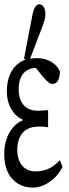

<svg xmlns="http://www.w3.org/2000/svg" viewBox="-22 -809 322 893"><path d="M129.4 63.5Q91.8 63.5 61.8 45.4Q31.7 27.3 14.6 -7.6Q-2.4 -42.5 -2.4 -92.3Q-2.4 -140.6 14.2 -177.5Q30.8 -214.4 59.6 -235.8Q88.4 -257.3 125 -257.3V-242.7Q88.4 -245.1 63 -264.2Q37.6 -283.2 23.7 -314.5Q9.8 -345.7 9.8 -384.3Q9.8 -428.2 24.4 -462.9Q39.1 -497.6 69.6 -518.1Q100.1 -538.6 148.9 -538.6Q174.8 -538.6 195.8 -531Q216.8 -523.4 232.7 -509.5Q248.5 -495.6 256.8 -476.6Q256.8 -454.1 248.5 -436.3Q240.2 -418.5 223.1 -418.5Q214.8 -418.5 208.3 -422.6Q201.7 -426.8 192.9 -435.5Q184.1 -444.3 171.9 -459L134.8 -505.9H185.1L191.9 -484.9Q180.2 -489.7 170.4 -491.5Q160.6 -493.2 148.9 -493.2Q122.1 -493.2 103.5 -481.9Q85 -470.7 75 -448.7Q64.9 -426.8 64.9 -394Q64.9 -363.3 75 -340.8Q85 -318.4 104.5 -306.2Q124 -293.9 154.3 -293.9Q164.1 -293.9 175 -294.9Q186 -295.9 201.7 -296.9V-217.3Q184.1 -219.7 175.8 -220Q167.5 -220.2 160.6 -220.2Q130.9 -220.2 110.8 -211.4Q90.8 -202.6 79.6 -186.8Q68.4 -170.9 63.2 -152.1Q58.1 -133.3 58.1 -113.3Q58.1 -83.5 67.9 -60.5Q77.6 -37.6 96.4 -24.7Q115.2 -11.7 142.6 -11.7Q169.4 -11.7 196.8 -21.2Q224.1 -30.8 256.8 -64L268.6 -32.7Q252 0 229 20.8Q206.1 41.5 181.2 52.5Q156.2 63.5 129.4 63.5ZM89.8 -536.6 128.9 -740.2Q134.8 -767.6 143.1 -778.3Q151.4 -789.1 160.6 -789.1Q173.3 -789.1 181.2 -776.6Q189 -764.2 189 -744.1Q189 -728.5 185.5 -716.3Q182.1 -704.1 173.8 -681.6L111.3 -519Z"/></svg>

Font: Scarab Serif
Style: Condensed
Weight: 400
Designer: John Roberts
Foundry: Scarab
Version: 1.0